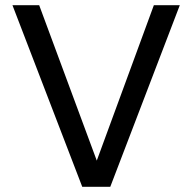

<svg xmlns="http://www.w3.org/2000/svg" viewBox="-20 -720 741 740"><path d="M297 0 28 -700H131L353 -101L573 -700H673L405 0Z"/></svg>

Font: Envelope Sans Variable
Style: Regular
Weight: 500
Designer: Andreas Rasmussen / Norman Anderson
Foundry: mail.de GmbH
Version: Version 1.150